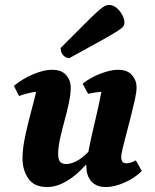

<svg xmlns="http://www.w3.org/2000/svg" viewBox="-20 -744 625 776"><path d="M171 12Q118 12 94.5 -22.5Q71 -57 71 -103Q71 -143 81.5 -192.5Q92 -242 105 -290Q118 -338 126 -373Q92 -369 57 -356L36 -397Q73 -427 115.5 -444.5Q158 -462 190 -462Q229 -462 247.5 -440.5Q266 -419 266 -391Q266 -364 258.5 -328.5Q251 -293 240.5 -255Q230 -217 222.5 -182.5Q215 -148 215 -122Q215 -98 223.5 -89.5Q232 -81 247 -81Q266 -81 288.5 -92.5Q311 -104 337 -130Q346 -179 362 -245Q378 -311 390 -373Q365 -371 336 -365L314 -406Q348 -432 388 -447Q428 -462 456 -462Q495 -462 513.5 -440.5Q532 -419 532 -391Q532 -373 525.5 -343Q519 -313 510 -277.5Q501 -242 492 -208Q483 -174 476.5 -147.5Q470 -121 470 -109Q470 -84 491 -84Q508 -84 529 -96L553 -53Q526 -25 484 -6.5Q442 12 408 12Q370 12 349.5 -10.5Q329 -33 329 -73Q329 -75 329 -77H326Q289 -35 248.5 -11.5Q208 12 171 12ZM260 -509Q247 -509 236 -520Q225 -531 225 -550Q287 -612 322.5 -647.5Q358 -683 376 -699Q394 -715 403 -719.5Q412 -724 421 -724Q436 -724 450 -713Q464 -702 473.5 -685Q483 -668 483 -652Q483 -644 478 -637Q473 -630 452.5 -617Q432 -604 386.5 -578.5Q341 -553 260 -509Z"/></svg>

Font: Petrona ExtraBold
Style: Italic
Weight: 800
Italic angle: -9°
Designer: Ringo R. Seeber
Foundry: Ringo R. Seeber
Version: Version 2.001; ttfautohint (v1.8.3)